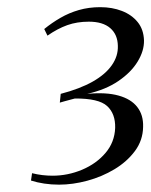

<svg xmlns="http://www.w3.org/2000/svg" viewBox="-20 -928 422 536"><path d="M145 -412.5Q123.5 -412.5 103.5 -415.5Q83.5 -418.5 66.5 -424L69.5 -444.5Q83.5 -441 98.2 -439.2Q113 -437.5 126.5 -437.5Q169.5 -437.5 209.2 -454.2Q249 -471 274.5 -501Q300 -531 301.5 -571Q302.5 -610.5 279 -632Q255.5 -653.5 189 -653Q184 -651.5 175.8 -649.5Q167.5 -647.5 159.8 -645.2Q152 -643 147 -641.5L149.5 -666Q203 -680 238.8 -700.2Q274.5 -720.5 292.2 -746Q310 -771.5 309 -800Q308.5 -831.5 287.8 -849.5Q267 -867.5 228 -867.5Q195 -867.5 167.8 -857.8Q140.5 -848 112.5 -828.5L103.5 -847Q125 -864.5 148.8 -878.2Q172.5 -892 200.2 -900Q228 -908 260 -908Q293 -908 320.2 -897.5Q347.5 -887 364.2 -866.5Q381 -846 382 -815Q382.5 -786 364.2 -756Q346 -726 310.5 -701.8Q275 -677.5 223.5 -666Q276 -671 311 -661.2Q346 -651.5 363.2 -629.2Q380.5 -607 379.5 -574Q379 -536.5 356.8 -506.5Q334.5 -476.5 299.5 -455.5Q264.5 -434.5 223.8 -423.5Q183 -412.5 145 -412.5Z"/></svg>

Font: Merriweather 120pt Light
Style: Italic
Weight: 300
Italic angle: -7.8°
Version: Version 2.101